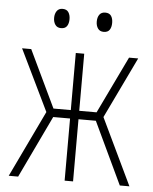

<svg xmlns="http://www.w3.org/2000/svg" viewBox="-51 -750 633 794"><g transform="rotate(5 265.0 -353.5)"><path d="M15 0 147 -276 24 -530H62L175 -293H247V-530H282V-293H354L468 -530H506L384 -276L516 0H476L354 -258H282V0H247V-258H177L54 0ZM354 -627Q338 -627 330 -638.5Q322 -650 322 -667Q322 -685 330 -696Q338 -707 354 -707Q371 -707 378.5 -696Q386 -685 386 -667Q386 -649 378.5 -638Q371 -627 354 -627ZM177 -627Q161 -627 153 -638.5Q145 -650 145 -667Q145 -684 153 -695.5Q161 -707 177 -707Q194 -707 201.5 -695.5Q209 -684 209 -667Q209 -649 201.5 -638Q194 -627 177 -627Z"/></g></svg>

Font: Noto Sans Mono Condensed ExtraLight
Style: Regular
Weight: 200
Width: 3
Designer: Monotype Design Team
Foundry: Monotype Imaging Inc.
Version: Version 2.014; ttfautohint (v1.8.4.7-5d5b)